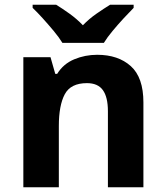

<svg xmlns="http://www.w3.org/2000/svg" viewBox="-20 -786 697 806"><path d="M388 -556Q476 -556 529 -508.5Q582 -461 582 -356V0H433V-319Q433 -378 412 -407.5Q391 -437 345 -437Q277 -437 252 -390.5Q227 -344 227 -257V0H78V-546H192L212 -476H220Q246 -518 291.5 -537Q337 -556 388 -556ZM242 -606Q228 -629 205.5 -656Q183 -683 159.5 -709Q136 -735 117 -753V-766H216Q242 -750 272 -728.5Q302 -707 328 -680Q354 -707 385 -728.5Q416 -750 442 -766H541V-753Q523 -735 499 -709Q475 -683 452.5 -656Q430 -629 416 -606Z"/></svg>

Font: Noto Sans Gunjala Gondi
Style: Regular
Weight: 400
Designer: Ek Type
Foundry: Ek Type
Version: Version 1.004